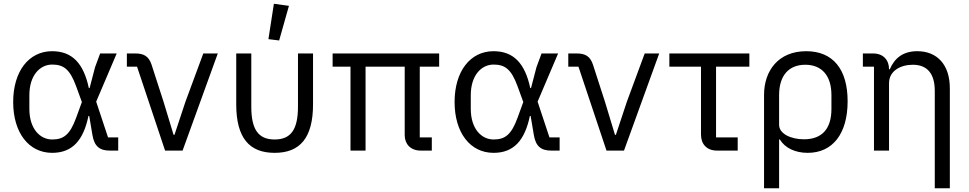

<svg xmlns="http://www.w3.org/2000/svg" viewBox="-20 -800 5146 1020"><path d="M608 -70H554L491 -260L600 -516H512L485 -443L456 -332H452C424 -464 363 -528 257 -528C133 -528 50 -421 50 -258C50 -95 133 12 257 12C365 12 423 -55 450 -184H454L471 -83C481 -23 509 0 563 0H608ZM257 -59C194 -59 136 -114 136 -222V-294C136 -402 194 -457 257 -457C317 -457 351 -433 384 -343L415 -258L384 -173C351 -83 317 -59 257 -59Z M950 0 1137 -516H1060L965 -259L907 -84H902L849 -259L785 -457C770 -502 743 -516 699 -516H654V-446H708L857 0Z M1515 -769 1435 -780 1406 -592 1463 -585ZM1315 -516H1235V-246C1235 -68 1304 12 1439 12C1574 12 1643 -68 1643 -246V-516H1563V-234C1563 -114 1527 -59 1439 -59C1351 -59 1315 -114 1315 -234Z M2210 -446H2313V-516H1747V-446H1842V0H1922V-446H2130V-82C2130 -36 2160 0 2215 0H2274V-70H2210Z M2953 -70H2899L2836 -260L2945 -516H2857L2830 -443L2801 -332H2797C2769 -464 2708 -528 2602 -528C2478 -528 2395 -421 2395 -258C2395 -95 2478 12 2602 12C2710 12 2768 -55 2795 -184H2799L2816 -83C2826 -23 2854 0 2908 0H2953ZM2602 -59C2539 -59 2481 -114 2481 -222V-294C2481 -402 2539 -457 2602 -457C2662 -457 2696 -433 2729 -343L2760 -258L2729 -173C2696 -83 2662 -59 2602 -59Z M3295 0 3482 -516H3405L3310 -259L3252 -84H3247L3194 -259L3130 -457C3115 -502 3088 -516 3044 -516H2999V-446H3053L3202 0Z M3899 0V-70H3784V-446H3961V-516H3536V-446H3704V-85C3704 -35 3734 0 3789 0Z M4039 200H4119V-59H4123C4150 -14 4204 12 4271 12C4403 12 4483 -89 4483 -262C4483 -430 4407 -528 4263 -528C4115 -528 4039 -424 4039 -296ZM4251 -60C4182 -60 4119 -89 4119 -137V-295C4119 -398 4170 -456 4258 -456C4346 -456 4397 -398 4397 -295V-221C4397 -118 4349 -60 4251 -60Z M4703 0V-358C4703 -424 4765 -456 4829 -456C4906 -456 4946 -409 4946 -317V200H5026V-331C5026 -456 4959 -528 4853 -528C4776 -528 4732 -490 4707 -432H4703C4703 -481 4673 -516 4618 -516H4564V-446H4623V0Z"/></svg>

Font: LVC Sans
Style: Regular
Weight: 400
Designer: Mike Abbink, Paul van der Laan, Pieter van Rosmalen
Foundry: Bold Monday
Version: Version 3.0